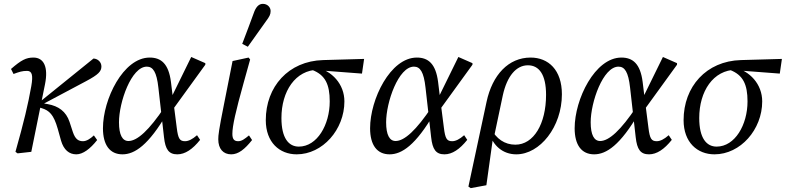

<svg xmlns="http://www.w3.org/2000/svg" viewBox="-20 -786 4074 994"><path d="M60 0 71 8 142 0 213 -350C231 -439 207 -488 153 -488C115 -488 90 -475 37 -429L50 -403C80 -414 95 -419 120 -419C146 -419 152 -397 142 -340C125 -244 104 -156 60 0ZM375 13C409 13 447 -15 483 -61L466 -85C448 -68 428 -55 410 -55C387 -55 370 -64 357 -103L340 -155C322 -209 283 -237 227 -247L192 -253L189 -240L426 -366C490 -400 505 -417 505 -442C505 -464 487 -482 464 -483L183 -256L173 -248H168V-234L196 -226C235 -214 258 -193 279 -119L296 -58C310 -10 338 13 375 13Z M614 13C677 13 749 -34 846 -201H852L833 -233C752 -112 691 -56 645 -56C614 -56 596 -87 596 -153C596 -257 660 -441 740 -441C772 -441 791 -414 800 -332L829 -76C836 -12 854 13 898 13C938 13 977 -13 1016 -62L1000 -86C976 -65 956 -55 938 -55C911 -55 902 -67 895 -125L879 -250L876 -272L865 -362C853 -456 814 -488 755 -488C618 -488 513 -272 513 -122C513 -35 549 13 614 13ZM869 -211 1043 -451V-459L970 -491L862 -271L869 -211Z M1177 13C1214 13 1247 -13 1285 -61L1269 -85C1247 -67 1232 -55 1213 -55C1192 -55 1183 -66 1183 -93C1183 -134 1200 -209 1241 -356L1275 -478L1267 -488L1184 -470L1139 -243C1113 -113 1110 -86 1110 -65C1110 -15 1136 13 1177 13ZM1234 -559 1263 -544C1294 -588 1326 -632 1357 -676C1375 -700 1381 -711 1381 -729C1381 -748 1365 -766 1341 -766C1324 -766 1309 -756 1297 -727C1277 -671 1255 -615 1234 -559Z M1516 13C1650 13 1763 -115 1763 -261C1763 -350 1699 -420 1615 -438L1596 -424C1664 -398 1687 -349 1687 -261C1687 -140 1622 -27 1527 -27C1475 -27 1437 -70 1437 -175C1437 -313 1509 -424 1628 -425L1644 -421L1854 -405L1865 -481L1653 -475C1473 -470 1356 -337 1356 -164C1356 -49 1427 13 1516 13Z M1997 13C2060 13 2132 -34 2229 -201H2235L2216 -233C2135 -112 2074 -56 2028 -56C1997 -56 1979 -87 1979 -153C1979 -257 2043 -441 2123 -441C2155 -441 2174 -414 2183 -332L2212 -76C2219 -12 2237 13 2281 13C2321 13 2360 -13 2399 -62L2383 -86C2359 -65 2339 -55 2321 -55C2294 -55 2285 -67 2278 -125L2262 -250L2259 -272L2248 -362C2236 -456 2197 -488 2138 -488C2001 -488 1896 -272 1896 -122C1896 -35 1932 13 1997 13ZM2252 -211 2426 -451V-459L2353 -491L2245 -271L2252 -211Z M2417 188 2498 173 2533 -78 2538 -79 2583 -292C2605 -393 2653 -448 2713 -448C2771 -448 2807 -400 2807 -295C2807 -145 2743 -37 2648 -37C2593 -37 2549 -67 2521 -122L2511 -104C2531 -31 2584 13 2653 13C2775 13 2889 -129 2889 -298C2889 -424 2819 -488 2727 -488C2613 -488 2529 -399 2499 -259L2405 180L2417 188Z M3056 13C3119 13 3191 -34 3288 -201H3294L3275 -233C3194 -112 3133 -56 3087 -56C3056 -56 3038 -87 3038 -153C3038 -257 3102 -441 3182 -441C3214 -441 3233 -414 3242 -332L3271 -76C3278 -12 3296 13 3340 13C3380 13 3419 -13 3458 -62L3442 -86C3418 -65 3398 -55 3380 -55C3353 -55 3344 -67 3337 -125L3321 -250L3318 -272L3307 -362C3295 -456 3256 -488 3197 -488C3060 -488 2955 -272 2955 -122C2955 -35 2991 13 3056 13ZM3311 -211 3485 -451V-459L3412 -491L3304 -271L3311 -211Z M3679 13C3813 13 3926 -115 3926 -261C3926 -350 3862 -420 3778 -438L3759 -424C3827 -398 3850 -349 3850 -261C3850 -140 3785 -27 3690 -27C3638 -27 3600 -70 3600 -175C3600 -313 3672 -424 3791 -425L3807 -421L4017 -405L4028 -481L3816 -475C3636 -470 3519 -337 3519 -164C3519 -49 3590 13 3679 13Z"/></svg>

Font: Source Serif 4 Variable
Style: Italic
Weight: 400
Italic angle: -12°
Designer: Frank Grießhammer
Foundry: Adobe Systems Incorporated
Version: Version 4.004;hotconv 1.0.116;makeotfexe 2.5.65601